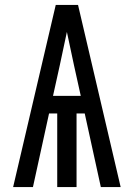

<svg xmlns="http://www.w3.org/2000/svg" viewBox="-20 -755 540 775"><path d="M33 0 205 -735H295L467 0H387L322 -297H289V0H211V-297H178L113 0ZM194 -368H306L279 -490Q272 -524 264.5 -558Q257 -592 250 -626Q243 -592 235.5 -558Q228 -524 221 -490Z"/></svg>

Font: Zed Mono
Style: Regular
Weight: 400
Monospace: yes
Designer: Belleve Invis
Foundry: Belleve Invis
Version: Version 1.0.0; ttfautohint (v1.8.4)